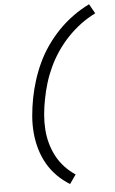

<svg xmlns="http://www.w3.org/2000/svg" viewBox="-67 -898 683 1145"><g transform="rotate(-5 275.0 -325.0)"><path d="M305 204Q264 179 230 145Q196 111 172 69.5Q148 28 134 -19.5Q120 -67 115.5 -117.5Q111 -168 115.5 -220.5Q120 -273 130 -325Q140 -377 156.5 -429.5Q173 -482 196.5 -532.5Q220 -583 253 -630.5Q286 -678 326 -719.5Q366 -761 413 -795Q460 -829 511 -854L543 -797Q496 -774 454 -742.5Q412 -711 375.5 -672.5Q339 -634 310 -591Q281 -548 259.5 -502Q238 -456 223.5 -408.5Q209 -361 200 -313Q191 -267 187 -222Q183 -177 186 -133Q189 -89 200.5 -48Q212 -7 231.5 29.5Q251 66 279.5 96.5Q308 127 343 150Z"/></g></svg>

Font: Lode Term
Style: Italic
Weight: 400
Italic angle: -11°
Monospace: yes
Designer: Belleve Invis
Foundry: Belleve Invis
Version: Version 29.2.0